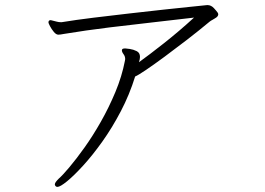

<svg xmlns="http://www.w3.org/2000/svg" viewBox="-20 -694 1040 753"><path d="M794 -674H792Q774 -672 728.5 -667.5Q683 -663 619.5 -656Q556 -649 485.5 -641Q415 -633 346 -624.5Q277 -616 222 -607H218Q211 -607 203 -609Q195 -611 187 -613Q181 -615 179 -615Q170 -615 170 -606Q170 -603 176 -591.5Q182 -580 191 -569Q200 -558 209 -558Q216 -558 231 -561Q316 -575 409.5 -586.5Q503 -598 589.5 -607.5Q676 -617 741 -625Q682 -571 623 -524.5Q564 -478 525 -450Q529 -462 529 -471Q529 -487 516 -493.5Q503 -500 489 -502Q475 -504 472 -504Q460 -504 459 -500Q459 -499 458.5 -498.5Q458 -498 458 -497Q458 -490 464.5 -481.5Q471 -473 471 -462Q471 -461 470.5 -459.5Q470 -458 470 -456Q458 -394 432.5 -333Q407 -272 375.5 -216.5Q344 -161 311.5 -115.5Q279 -70 252 -38Q225 -6 210 7Q203 14 199 19.5Q195 25 195 30Q195 31 197 35Q200 39 205 39Q216 39 243 17Q270 -5 306.5 -45Q343 -85 381.5 -139Q420 -193 454 -258Q488 -323 510 -394Q522 -399 553 -420Q584 -441 626 -472Q668 -503 714 -538.5Q760 -574 802 -609Q807 -613 813 -616Q819 -619 823 -622Q836 -629 836 -638Q836 -640 834 -644Q830 -650 819 -662Q808 -674 794 -674Z"/></svg>

Font: Klee One
Style: Regular
Weight: 400
Designer: Fontworks Inc.
Foundry: Fontworks Inc.
Version: Version 1.100